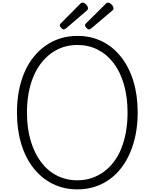

<svg xmlns="http://www.w3.org/2000/svg" viewBox="-20 -1421 1175 1460"><path d="M569 19Q465 19 380.5 -23Q296 -65 235 -142.5Q174 -220 141.5 -327Q109 -434 109 -565Q109 -653 123.5 -729.5Q138 -806 166 -871Q194 -936 235 -987Q276 -1038 327 -1074Q378 -1110 439 -1129Q500 -1148 569 -1148Q672 -1148 756 -1106.5Q840 -1065 901 -987.5Q962 -910 994.5 -803Q1027 -696 1027 -565Q1027 -478 1012 -401Q997 -324 969 -259Q941 -194 901 -142.5Q861 -91 810 -55Q759 -19 698.5 0Q638 19 569 19ZM569 -50Q626 -50 675.5 -66.5Q725 -83 768 -114Q811 -145 845 -189.5Q879 -234 902 -291Q925 -348 937.5 -417Q950 -486 950 -565Q950 -683 922.5 -778.5Q895 -874 844.5 -940.5Q794 -1007 724 -1043Q654 -1079 569 -1079Q512 -1079 462 -1063Q412 -1047 369 -1015.5Q326 -984 292 -940Q258 -896 234 -838.5Q210 -781 197.5 -712.5Q185 -644 185 -565Q185 -447 213 -352Q241 -257 291.5 -189.5Q342 -122 412.5 -86Q483 -50 569 -50ZM466 -1197Q456 -1197 445.5 -1208Q435 -1219 435 -1228Q435 -1231 436 -1235Q437 -1239 442 -1243L589 -1391Q593 -1396 597.5 -1398.5Q602 -1401 608 -1401Q617 -1401 626.5 -1394Q636 -1387 642.5 -1377.5Q649 -1368 649 -1359Q649 -1353 647 -1349Q645 -1345 638 -1339L483 -1206Q478 -1203 473.5 -1200Q469 -1197 466 -1197ZM658 -1197Q648 -1197 637.5 -1208Q627 -1219 627 -1228Q627 -1231 628 -1235Q629 -1239 634 -1243L783 -1391Q787 -1396 792 -1398.5Q797 -1401 802 -1401Q811 -1401 820 -1394Q829 -1387 836 -1377.5Q843 -1368 843 -1359Q843 -1353 841 -1349Q839 -1345 832 -1339L675 -1206Q670 -1203 666 -1200Q662 -1197 658 -1197Z"/></svg>

Font: Playwrite CL Light
Style: Regular
Weight: 300
Designer: Veronika Burian, José Scaglione
Foundry: TypeTogether
Version: Version 1.002